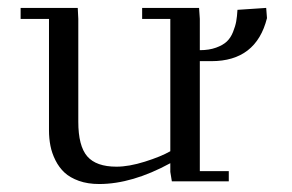

<svg xmlns="http://www.w3.org/2000/svg" viewBox="-20 -459 738 486"><path d="M32.2 -411.1V-439H176.8L178.2 -411.1V-150.9Q178.2 -89.4 200.9 -63.2Q223.6 -37.1 274.9 -37.1Q306.2 -37.1 346.7 -49.8Q387.2 -62.5 411.1 -76.2V-411.1H339.8V-439H483.9L485.8 -411.1V-332Q509.3 -332 526.9 -338.4Q544.4 -344.7 554.2 -354Q564 -363.3 569.8 -377.9Q575.7 -392.6 577.9 -404.8Q580.1 -417 581.1 -434.1L653.8 -439L655.8 -413.1Q628.4 -304.2 515.1 -304.2H485.8V-25.9H559.1V0H415L411.1 -23.9V-45.9Q314.5 6.8 231 6.8Q202.1 6.8 179.7 -1.2Q157.2 -9.3 143.3 -22.2Q129.4 -35.2 120.4 -53.2Q111.3 -71.3 107.7 -89.8Q104 -108.4 104 -128.9V-411.1Z"/></svg>

Font: Dehuti
Style: Book
Weight: 400
Version: Version 1.2